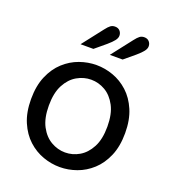

<svg xmlns="http://www.w3.org/2000/svg" viewBox="-132 -804 812 913"><g transform="rotate(20 274.0 -347.0)"><path d="M274 12Q231 12 189 -3Q147 -18 112.5 -49.5Q78 -81 57 -130Q36 -179 36 -246Q36 -313 57 -362Q78 -411 112.5 -442.5Q147 -474 189 -489Q231 -504 274 -504Q317 -504 359 -489Q401 -474 435.5 -442.5Q470 -411 491 -362Q512 -313 512 -246Q512 -179 491 -130Q470 -81 435.5 -49.5Q401 -18 359 -3Q317 12 274 12ZM274 -62Q312 -62 345.5 -81.5Q379 -101 400.5 -141.5Q422 -182 422 -246Q422 -310 400.5 -350.5Q379 -391 345.5 -410.5Q312 -430 274 -430Q237 -430 203 -410.5Q169 -391 147.5 -350.5Q126 -310 126 -246Q126 -182 147.5 -141.5Q169 -101 203 -81.5Q237 -62 274 -62ZM168 -571 249 -675Q262 -692 271.5 -699Q281 -706 294 -706Q310 -706 319 -696Q328 -686 328 -672Q328 -660 318 -647Q308 -634 287 -616L233 -571ZM316 -571 397 -675Q410 -692 419.5 -699Q429 -706 442 -706Q458 -706 467 -696Q476 -686 476 -672Q476 -660 466 -647Q456 -634 435 -616L381 -571Z"/></g></svg>

Font: Atkinson Hyperlegible Next
Style: Regular
Weight: 400
Designer: Elliott Scott, Megan Eiswerth, Linus Boman, Theodore Petrosky, Letters from Sweden
Foundry: Applied Design Works, Letters from Sweden
Version: Version 2.001